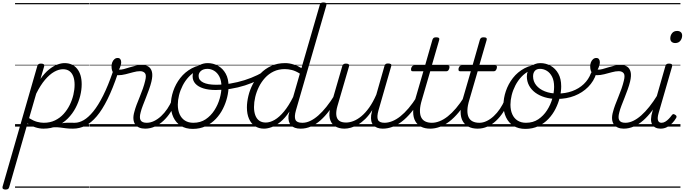

<svg xmlns="http://www.w3.org/2000/svg" viewBox="-123 -1035 5598 1570"><path d="M470 17Q440 17 416.5 14Q393 11 371 8Q349 5 324 5.5Q299 6 264 12L289 -10Q327 -19 354.5 -23.5Q382 -28 403.5 -30Q425 -32 444 -31.5Q463 -31 485 -31Q494 -31 497.5 -23.5Q501 -16 498.5 -7Q496 2 489 9.5Q482 17 470 17ZM-79 515Q-92 515 -98.5 509Q-105 503 -102 491L182 -495Q186 -506 192 -510.5Q198 -515 212 -515Q228 -515 234.5 -509.5Q241 -504 238 -492L208 -390Q243 -439 278 -467Q313 -495 345.5 -507Q378 -519 405 -519Q470 -519 507.5 -473Q545 -427 545 -346Q545 -300 532.5 -250Q520 -200 495 -152.5Q470 -105 432.5 -67Q395 -29 345 -6Q295 17 232 17Q200 17 166 6Q132 -5 102 -26L-48 496Q-51 506 -57.5 510.5Q-64 515 -79 515ZM115 -69Q150 -47 179.5 -39Q209 -31 235 -31Q286 -31 326.5 -50.5Q367 -70 397 -103Q427 -136 447 -176.5Q467 -217 477 -260Q487 -303 487 -342Q487 -381 476.5 -409.5Q466 -438 445 -453.5Q424 -469 392 -469Q358 -469 320.5 -448Q283 -427 245.5 -383Q208 -339 173 -269ZM0 490H609V500H0ZM0 -20H609V0H0ZM0 -505H609V-500H0ZM0 -1010H609V-1000H0Z M474 17Q461 17 457 9.5Q453 2 456 -7Q459 -16 467.5 -23.5Q476 -31 488 -31Q524 -31 562 -53Q600 -75 640 -124Q680 -173 720.5 -253.5Q761 -334 801 -451Q803 -456 810.5 -457.5Q818 -459 826 -457Q834 -455 839 -450Q844 -445 841 -435Q799 -310 756 -223.5Q713 -137 668 -84Q623 -31 575 -7Q527 17 474 17ZM612 490H637V500H612ZM612 -20H637V0H612ZM612 -505H637V-500H612ZM612 -1010H637V-1000H612Z M1064 17Q1036 17 1015 8Q994 -1 982 -18.5Q970 -36 968 -62Q966 -88 976 -122Q982 -146 993.5 -177Q1005 -208 1019 -241.5Q1033 -275 1045 -309.5Q1057 -344 1064 -374Q1076 -420 1062.5 -436.5Q1049 -453 1022 -453Q997 -453 966.5 -444.5Q936 -436 904 -428Q872 -420 844 -420Q826 -420 813.5 -429Q801 -438 795 -454.5Q789 -471 789 -492Q789 -510 795 -525.5Q801 -541 812.5 -551Q824 -561 839 -561Q854 -561 861 -551Q868 -541 868 -526Q868 -514 863 -497Q858 -480 850 -466Q867 -464 889 -470Q911 -476 936.5 -484Q962 -492 988 -498Q1014 -504 1038 -504Q1069 -504 1090.5 -490.5Q1112 -477 1119.5 -447Q1127 -417 1115 -367Q1108 -338 1096 -304.5Q1084 -271 1070.5 -237Q1057 -203 1045 -172Q1033 -141 1027 -116Q1015 -72 1027 -51.5Q1039 -31 1077 -31Q1087 -31 1091.5 -23.5Q1096 -16 1094.5 -7Q1093 2 1085 9.5Q1077 17 1064 17ZM634 490H1202V500H634ZM634 -20H1202V0H634ZM634 -505H1202V-500H634ZM634 -1010H1202V-1000H634Z M1063 17Q1052 17 1047 9.5Q1042 2 1044 -7Q1046 -16 1054 -23.5Q1062 -31 1077 -31Q1107 -31 1137 -45.5Q1167 -60 1194.5 -85.5Q1222 -111 1245 -145Q1268 -179 1284 -217Q1288 -228 1297 -228Q1306 -228 1313 -221.5Q1320 -215 1316 -204Q1298 -158 1272 -118Q1246 -78 1213.5 -47.5Q1181 -17 1143 0Q1105 17 1063 17ZM1201 490V500ZM1201 -20V0ZM1201 -505V-500ZM1201 -1010V-1000Z M1453 19Q1396 19 1356 -6Q1316 -31 1295 -75.5Q1274 -120 1274 -177Q1274 -232 1293.5 -290Q1313 -348 1351 -397Q1389 -446 1445.5 -476.5Q1502 -507 1576 -507Q1586 -507 1587.5 -499Q1589 -491 1585 -483.5Q1581 -476 1573 -476Q1526 -476 1488 -457Q1450 -438 1420.5 -406.5Q1391 -375 1371 -336Q1351 -297 1341 -256.5Q1331 -216 1331 -179Q1331 -134 1346 -100.5Q1361 -67 1389.5 -49Q1418 -31 1458 -31Q1516 -31 1558.5 -59.5Q1601 -88 1630 -133Q1659 -178 1673.5 -229Q1688 -280 1688 -325Q1688 -375 1671.5 -407.5Q1655 -440 1628.5 -456Q1602 -472 1573 -472Q1560 -472 1554 -479Q1548 -486 1549 -495.5Q1550 -505 1556.5 -512Q1563 -519 1575 -519Q1621 -519 1660 -497Q1699 -475 1722.5 -433Q1746 -391 1746 -329Q1746 -287 1734.5 -239.5Q1723 -192 1700 -146Q1677 -100 1642 -63Q1607 -26 1559.5 -3.5Q1512 19 1453 19ZM1202 490H1803V500H1202ZM1202 -20H1803V0H1202ZM1202 -505H1803V-500H1202ZM1202 -1010H1803V-1000H1202Z M1641 -299Q1582 -299 1539.5 -312.5Q1497 -326 1474.5 -351Q1452 -376 1452 -411Q1452 -441 1468 -465.5Q1484 -490 1512.5 -504.5Q1541 -519 1576 -519Q1588 -519 1594 -512Q1600 -505 1599.5 -495.5Q1599 -486 1592.5 -479Q1586 -472 1574 -472Q1540 -472 1520.5 -455.5Q1501 -439 1501 -414Q1501 -379 1538.5 -360.5Q1576 -342 1643 -342Q1702 -342 1761.5 -352Q1821 -362 1876.5 -379.5Q1932 -397 1980.5 -420.5Q2029 -444 2065 -472Q2078 -481 2086 -476Q2094 -471 2094 -460.5Q2094 -450 2083 -441Q2042 -407 1990 -381Q1938 -355 1880 -336.5Q1822 -318 1761.5 -308.5Q1701 -299 1641 -299ZM1803 490H1834V500H1803ZM1803 -20H1834V0H1803ZM1803 -505H1834V-500H1803ZM1803 -1010H1834V-1000H1803Z M2036 17Q1993 17 1961.5 -4Q1930 -25 1913 -64Q1896 -103 1896 -156Q1896 -200 1908 -250.5Q1920 -301 1945 -348.5Q1970 -396 2007.5 -434.5Q2045 -473 2095 -496Q2145 -519 2209 -519Q2242 -519 2277 -508Q2312 -497 2342 -478L2492 -995Q2495 -1006 2501.5 -1010.5Q2508 -1015 2522 -1015Q2539 -1015 2544 -1008Q2549 -1001 2545 -989L2297 -133Q2282 -80 2293 -55.5Q2304 -31 2348 -31Q2357 -31 2361 -23.5Q2365 -16 2363.5 -7Q2362 2 2355 9.5Q2348 17 2334 17Q2308 17 2288.5 10Q2269 3 2256.5 -10.5Q2244 -24 2239 -43.5Q2234 -63 2236 -89L2244 -123Q2208 -69 2170.5 -38.5Q2133 -8 2098.5 4.5Q2064 17 2036 17ZM2050 -33Q2085 -33 2123 -55Q2161 -77 2199.5 -123.5Q2238 -170 2274 -242L2329 -433Q2294 -455 2264 -462.5Q2234 -470 2206 -470Q2155 -470 2114.5 -450.5Q2074 -431 2044 -398Q2014 -365 1994 -324.5Q1974 -284 1964 -241.5Q1954 -199 1954 -160Q1954 -122 1964.5 -93Q1975 -64 1996.5 -48.5Q2018 -33 2050 -33ZM1834 490H2475V500H1834ZM1834 -20H2475V0H1834ZM1834 -505H2475V-500H1834ZM1834 -1010H2475V-1000H1834Z M2337 17Q2326 17 2321 9.5Q2316 2 2318 -7Q2320 -16 2328 -23.5Q2336 -31 2351 -31Q2382 -31 2414.5 -46.5Q2447 -62 2480 -91Q2513 -120 2546.5 -162Q2580 -204 2612 -256Q2619 -267 2628 -266Q2637 -265 2642 -257Q2647 -249 2641 -238Q2606 -178 2570 -130.5Q2534 -83 2497 -50.5Q2460 -18 2419.5 -0.5Q2379 17 2337 17ZM2475 490V500ZM2475 -20V0ZM2475 -505V-500ZM2475 -1010V-1000Z M2694 17Q2647 17 2615 -4Q2583 -25 2573.5 -67.5Q2564 -110 2583 -174L2676 -495Q2680 -506 2686.5 -510.5Q2693 -515 2706 -515Q2722 -515 2728.5 -509Q2735 -503 2731 -492L2636 -167Q2624 -125 2627 -94.5Q2630 -64 2649.5 -48.5Q2669 -33 2707 -33Q2736 -33 2768 -45.5Q2800 -58 2832.5 -85Q2865 -112 2896 -155.5Q2927 -199 2954 -261L3021 -496Q3025 -508 3031 -512Q3037 -516 3050 -516Q3067 -516 3073.5 -510.5Q3080 -505 3076 -494L2972 -133Q2957 -80 2967.5 -55.5Q2978 -31 3022 -31Q3032 -31 3035.5 -23.5Q3039 -16 3037.5 -7Q3036 2 3028.5 9.5Q3021 17 3007 17Q2981 17 2961.5 9.5Q2942 2 2929.5 -12Q2917 -26 2913 -46.5Q2909 -67 2912 -93L2921 -135Q2894 -92 2864.5 -63Q2835 -34 2805 -16.5Q2775 1 2746.5 9Q2718 17 2694 17ZM2475 490H3146V500H2475ZM2475 -20H3146V0H2475ZM2475 -505H3146V-500H2475ZM2475 -1010H3146V-1000H2475Z M3007 17Q2996 17 2991 9.5Q2986 2 2988 -7Q2990 -16 2998 -23.5Q3006 -31 3021 -31Q3051 -31 3084 -44Q3117 -57 3150.5 -83.5Q3184 -110 3218 -150Q3252 -190 3286 -244Q3294 -256 3303 -254.5Q3312 -253 3316.5 -244Q3321 -235 3315 -225Q3278 -162 3240 -116.5Q3202 -71 3163.5 -41.5Q3125 -12 3085.5 2.5Q3046 17 3007 17ZM3145 490V500ZM3145 -20V0ZM3145 -505V-500ZM3145 -1010V-1000Z M3395 17Q3351 17 3320 1Q3289 -15 3272.5 -45Q3256 -75 3255.5 -118Q3255 -161 3270 -215L3339 -452H3253Q3242 -452 3239.5 -458.5Q3237 -465 3239 -477Q3243 -489 3249 -494.5Q3255 -500 3265 -500H3353L3413 -710Q3417 -721 3423.5 -725.5Q3430 -730 3444 -730Q3460 -730 3466 -724Q3472 -718 3468 -707L3408 -500H3538Q3549 -500 3551.5 -494Q3554 -488 3551 -476Q3547 -463 3541 -457.5Q3535 -452 3525 -452H3395L3327 -219Q3312 -170 3311 -134.5Q3310 -99 3321 -76Q3332 -53 3354.5 -42Q3377 -31 3408 -31Q3418 -31 3422.5 -23.5Q3427 -16 3425.5 -7Q3424 2 3416.5 9.5Q3409 17 3395 17ZM3146 490H3534V500H3146ZM3146 -20H3534V0H3146ZM3146 -505H3534V-500H3146ZM3146 -1010H3534V-1000H3146Z M3395 17Q3384 17 3379 9.5Q3374 2 3376 -7Q3378 -16 3386 -23.5Q3394 -31 3409 -31Q3439 -31 3472 -44Q3505 -57 3538.5 -83.5Q3572 -110 3606 -150Q3640 -190 3674 -244Q3682 -256 3691 -254.5Q3700 -253 3704.5 -244Q3709 -235 3703 -225Q3666 -162 3628 -116.5Q3590 -71 3551.5 -41.5Q3513 -12 3473.5 2.5Q3434 17 3395 17ZM3533 490V500ZM3533 -20V0ZM3533 -505V-500ZM3533 -1010V-1000Z M3783 17Q3739 17 3708 1Q3677 -15 3660.5 -45Q3644 -75 3643.5 -118Q3643 -161 3658 -215L3727 -452H3641Q3630 -452 3627.5 -458.5Q3625 -465 3627 -477Q3631 -489 3637 -494.5Q3643 -500 3653 -500H3741L3801 -710Q3805 -721 3811.5 -725.5Q3818 -730 3832 -730Q3848 -730 3854 -724Q3860 -718 3856 -707L3796 -500H3926Q3937 -500 3939.5 -494Q3942 -488 3939 -476Q3935 -463 3929 -457.5Q3923 -452 3913 -452H3783L3715 -219Q3700 -170 3699 -134.5Q3698 -99 3709 -76Q3720 -53 3742.5 -42Q3765 -31 3796 -31Q3806 -31 3810.5 -23.5Q3815 -16 3813.5 -7Q3812 2 3804.5 9.5Q3797 17 3783 17ZM3534 490H3922V500H3534ZM3534 -20H3922V0H3534ZM3534 -505H3922V-500H3534ZM3534 -1010H3922V-1000H3534Z M3783 17Q3772 17 3767 9.5Q3762 2 3764 -7Q3766 -16 3774 -23.5Q3782 -31 3797 -31Q3827 -31 3857 -45.5Q3887 -60 3914.5 -85.5Q3942 -111 3965 -145Q3988 -179 4004 -217Q4008 -228 4017 -228Q4026 -228 4033 -221.5Q4040 -215 4036 -204Q4018 -158 3992 -118Q3966 -78 3933.5 -47.5Q3901 -17 3863 0Q3825 17 3783 17ZM3921 490V500ZM3921 -20V0ZM3921 -505V-500ZM3921 -1010V-1000Z M4173 19Q4116 19 4076 -6Q4036 -31 4015 -75.5Q3994 -120 3994 -177Q3994 -232 4013.5 -290Q4033 -348 4071 -397Q4109 -446 4165.5 -476.5Q4222 -507 4296 -507Q4306 -507 4307.5 -499Q4309 -491 4305 -483.5Q4301 -476 4293 -476Q4246 -476 4208 -457Q4170 -438 4140.5 -406.5Q4111 -375 4091 -336Q4071 -297 4061 -256.5Q4051 -216 4051 -179Q4051 -134 4066 -100.5Q4081 -67 4109.5 -49Q4138 -31 4178 -31Q4236 -31 4278.5 -59.5Q4321 -88 4350 -133Q4379 -178 4393.5 -229Q4408 -280 4408 -325Q4408 -375 4391.5 -407.5Q4375 -440 4348.5 -456Q4322 -472 4293 -472Q4280 -472 4274 -479Q4268 -486 4269 -495.5Q4270 -505 4276.5 -512Q4283 -519 4295 -519Q4341 -519 4380 -497Q4419 -475 4442.5 -433Q4466 -391 4466 -329Q4466 -287 4454.5 -239.5Q4443 -192 4420 -146Q4397 -100 4362 -63Q4327 -26 4279.5 -3.5Q4232 19 4173 19ZM3922 490H4523V500H3922ZM3922 -20H4523V0H3922ZM3922 -505H4523V-500H3922ZM3922 -1010H4523V-1000H3922Z M4432 -226Q4378 -226 4332.5 -239.5Q4287 -253 4254 -277.5Q4221 -302 4203 -336Q4185 -370 4185 -410Q4185 -434 4193.5 -454Q4202 -474 4216.5 -488.5Q4231 -503 4251 -511Q4271 -519 4295 -519Q4307 -519 4313 -512Q4319 -505 4318.5 -495.5Q4318 -486 4311.5 -479Q4305 -472 4293 -472Q4265 -472 4250.5 -455.5Q4236 -439 4236 -411Q4236 -370 4261.5 -338Q4287 -306 4332.5 -288Q4378 -270 4436 -270Q4501 -270 4556 -290Q4611 -310 4650.5 -347.5Q4690 -385 4709 -436Q4713 -447 4725 -450.5Q4737 -454 4747 -450Q4757 -446 4753 -434Q4733 -371 4686.5 -324Q4640 -277 4575 -251.5Q4510 -226 4432 -226ZM4523 490H4548V500H4523ZM4523 -20H4548V0H4523ZM4523 -505H4548V-500H4523ZM4523 -1010H4548V-1000H4523Z M4978 17Q4950 17 4929 8Q4908 -1 4896 -18.5Q4884 -36 4882 -62Q4880 -88 4890 -122Q4896 -146 4907.5 -177Q4919 -208 4933 -241.5Q4947 -275 4959 -309.5Q4971 -344 4978 -374Q4990 -420 4976.5 -436.5Q4963 -453 4936 -453Q4911 -453 4880.5 -444.5Q4850 -436 4818 -428Q4786 -420 4758 -420Q4740 -420 4727.5 -429Q4715 -438 4709 -454.5Q4703 -471 4703 -492Q4703 -510 4709 -525.5Q4715 -541 4726.5 -551Q4738 -561 4753 -561Q4768 -561 4775 -551Q4782 -541 4782 -526Q4782 -514 4777 -497Q4772 -480 4764 -466Q4781 -464 4803 -470Q4825 -476 4850.5 -484Q4876 -492 4902 -498Q4928 -504 4952 -504Q4983 -504 5004.5 -490.5Q5026 -477 5033.5 -447Q5041 -417 5029 -367Q5022 -338 5010 -304.5Q4998 -271 4984.5 -237Q4971 -203 4959 -172Q4947 -141 4941 -116Q4929 -72 4941 -51.5Q4953 -31 4991 -31Q5001 -31 5005.5 -23.5Q5010 -16 5008.5 -7Q5007 2 4999 9.5Q4991 17 4978 17ZM4548 490H5116V500H4548ZM4548 -20H5116V0H4548ZM4548 -505H5116V-500H4548ZM4548 -1010H5116V-1000H4548Z M4977 17Q4966 17 4961 9.5Q4956 2 4958 -7Q4960 -16 4968 -23.5Q4976 -31 4991 -31Q5022 -31 5054.5 -46.5Q5087 -62 5120 -91Q5153 -120 5186.5 -162Q5220 -204 5252 -256Q5259 -267 5268 -266Q5277 -265 5282 -257Q5287 -249 5281 -238Q5246 -178 5210 -130.5Q5174 -83 5137 -50.5Q5100 -18 5059.5 -0.5Q5019 17 4977 17ZM5115 490V500ZM5115 -20V0ZM5115 -505V-500ZM5115 -1010V-1000Z M5279 17Q5230 17 5210 -17.5Q5190 -52 5212 -124L5318 -495Q5321 -506 5327.5 -510.5Q5334 -515 5348 -515Q5364 -515 5370 -509Q5376 -503 5373 -492L5263 -112Q5251 -71 5257.5 -51Q5264 -31 5286 -31Q5302 -31 5317 -40Q5332 -49 5345.5 -63Q5359 -77 5369 -91Q5373 -98 5380 -101Q5387 -104 5397 -97Q5408 -91 5409 -83.5Q5410 -76 5405 -69Q5393 -48 5374 -28Q5355 -8 5331 4.5Q5307 17 5279 17ZM5398 -683Q5381 -683 5369.5 -692.5Q5358 -702 5358 -721Q5358 -745 5372.5 -763.5Q5387 -782 5414 -782Q5432 -782 5443.5 -772.5Q5455 -763 5455 -744Q5455 -721 5440.5 -702Q5426 -683 5398 -683ZM5116 490H5441V500H5116ZM5116 -20H5441V0H5116ZM5116 -505H5441V-500H5116ZM5116 -1010H5441V-1000H5116Z"/></svg>

Font: Playwrite TZ Guides
Style: Regular
Weight: 400
Designer: Veronika Burian, José Scaglione
Foundry: TypeTogether
Version: Version 1.003